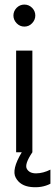

<svg xmlns="http://www.w3.org/2000/svg" viewBox="-20 -659 238 831"><path d="M120.1 -439.9V0Q85 51.8 96.2 71.8Q107.4 91.8 137.2 91.3Q167 90.8 198.2 75.2V136.2Q161.1 155.3 114.3 150.4Q67.4 145.5 48.3 110.4Q28.8 75.7 74.2 0H49.8V-439.9ZM85.4 -543.9Q65.9 -543.9 51.8 -558.6Q38.1 -573.2 38.1 -591.8Q38.1 -610.4 51.8 -625Q65.9 -639.2 85.4 -639.2Q105 -639.2 119.1 -625Q132.8 -610.8 132.8 -591.8Q132.8 -573.2 119.1 -558.6Q105.5 -543.9 85.4 -543.9Z"/></svg>

Font: Arcon-Regular
Style: Regular
Weight: 400
Designer: M. Zarth
Foundry: martin zarth - visuelle & digitale kommunikation
Version: Version 1.131;PS 001.131;hotconv 1.0.70;makeotf.lib2.5.58329